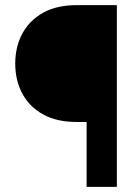

<svg xmlns="http://www.w3.org/2000/svg" viewBox="-20 -731 531 751"><path d="M318.8 0V-253.9H279.8Q202.1 -253.9 148.7 -283.4Q95.2 -313 67.4 -364.7Q39.6 -416.5 39.6 -482.4Q39.6 -547.9 67.4 -599.6Q95.2 -651.4 148.7 -681.2Q202.1 -710.9 279.8 -710.9H437V0Z"/></svg>

Font: Heebo Black
Style: Regular
Weight: 900
Designer: Oded Ezer
Foundry: Ezer Type House
Version: Version 3.100